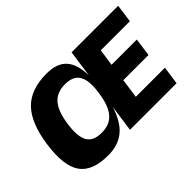

<svg xmlns="http://www.w3.org/2000/svg" viewBox="-120 -1049 1399 1399"><g transform="rotate(-45 579.0 -350.0)"><path d="M1139 -560H839L820 -430H1080L1061 -290H801L780 -140H1080L1060 0H580L609 -207Q573 -90 507 -35Q441 20 336 20Q173 20 112 -68Q51 -156 78 -350Q105 -544 191 -632Q277 -720 440 -720Q545 -720 595.5 -665Q646 -610 649 -493L678 -700H1158ZM418 -130Q461 -130 492.5 -142.5Q524 -155 547.5 -182Q571 -209 586 -250.5Q601 -292 609 -350Q621 -427 610.5 -475.5Q600 -524 568 -547Q536 -570 480 -570Q396 -570 350.5 -517.5Q305 -465 289 -349.5Q273 -234 303.5 -182Q334 -130 418 -130Z"/></g></svg>

Font: Fivo Sans Modern Heavy
Style: Regular
Weight: 900
Designer: Alexander Slobzheninov
Foundry: Alexander Slobzheninov
Version: 1.0